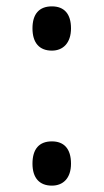

<svg xmlns="http://www.w3.org/2000/svg" viewBox="-20 -569 326 603"><path d="M143 -410C178 -410 203 -434 203 -480C203 -525 182 -549 143 -549C103 -549 82 -525 82 -480C82 -434 104 -410 143 -410ZM143 14C178 14 203 -9 203 -55C203 -103 180 -125 143 -125C103 -125 82 -101 82 -55C82 -10 104 14 143 14Z"/></svg>

Font: Noto Sans Gurmukhi UI ExtraCondensed Medium
Style: Regular
Weight: 500
Width: 2
Designer: Jelle Bosma - Monotype Design Team
Foundry: Monotype Imaging Inc.
Version: Version 2.004